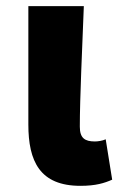

<svg xmlns="http://www.w3.org/2000/svg" viewBox="-20 -589 390 623"><path d="M241 14C291 14 319 5 344 -6L323 -137C312 -132 297 -130 288 -130C255 -130 239 -141 239 -178C239 -269 247 -438 252 -569H72V-185C72 -66 109 14 241 14Z"/></svg>

Font: Noto Sans CJK JP Black
Style: Regular
Weight: 900
Designer: Ryoko NISHIZUKA (kana & ideographs); Paul D. Hunt (Latin, Greek & Cyrillic); Wenlong ZHANG (bopomofo); Sandoll Communica
Foundry: Adobe Systems Incorporated
Version: Version 1.004;PS 1.004;hotconv 1.0.82;makeotf.lib2.5.63406